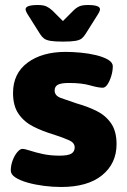

<svg xmlns="http://www.w3.org/2000/svg" viewBox="-20 -738 505 766"><path d="M224 8Q190 8 155 3.5Q120 -1 90 -9.5Q60 -18 41.5 -30Q23 -42 23 -58Q23 -78 30.5 -98Q38 -118 49 -131Q60 -144 69 -144Q79 -144 100 -137Q121 -130 151 -123.5Q181 -117 218 -117Q251 -117 264.5 -125Q278 -133 278 -150Q278 -168 256.5 -178Q235 -188 195 -201Q151 -214 114 -232.5Q77 -251 54.5 -283Q32 -315 32 -367Q32 -445 90 -488Q148 -531 242 -531Q269 -531 301.5 -528Q334 -525 363 -518Q392 -511 411 -500Q430 -489 430 -473Q430 -455 424 -435Q418 -415 409 -401.5Q400 -388 390 -388Q372 -388 339 -397.5Q306 -407 255 -407Q224 -407 211 -400Q198 -393 198 -377Q198 -356 223 -347Q248 -338 287 -325Q330 -313 366 -295Q402 -277 423.5 -245.5Q445 -214 445 -163Q445 -86 387.5 -39Q330 8 224 8ZM331 -718Q379 -718 379 -701Q379 -693 367 -675L321 -602Q314 -591 306 -584.5Q298 -578 281 -575Q264 -572 231 -572Q198 -572 181 -575Q164 -578 155.5 -584.5Q147 -591 140 -602L94 -675Q82 -693 82 -701Q82 -718 131 -718Q153 -718 165 -712.5Q177 -707 189 -696L231 -654L273 -696Q284 -707 296 -712.5Q308 -718 331 -718Z"/></svg>

Font: Asap Semi Expanded ExtraBold
Style: Regular
Weight: 800
Width: 6
Designer: Pablo Cosgaya
Foundry: Omnibus-Type
Version: Version 3.001; ttfautohint (v1.8.4.7-5d5b)